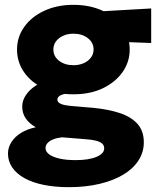

<svg xmlns="http://www.w3.org/2000/svg" viewBox="-20 -550 658 795"><path d="M265 225Q207.5 225 161 215.5Q114.5 206 81.5 187.8Q48.5 169.5 30.8 143.5Q13 117.5 13 85.5Q13 61.5 26.8 39.2Q40.5 17 66.2 0.8Q92 -15.5 128 -23Q99 -40 85.5 -61.2Q72 -82.5 72 -109Q72 -133 86.5 -155.2Q101 -177.5 127 -194.8Q153 -212 187.5 -222Q222 -232 262 -230.5L293.5 -164Q266 -164.5 249.5 -161.2Q233 -158 225.2 -151.8Q217.5 -145.5 217.5 -137.5Q217.5 -127.5 230 -120.8Q242.5 -114 277.5 -111L365.5 -103.5Q429 -97.5 476.2 -81.8Q523.5 -66 549.5 -36.8Q575.5 -7.5 575.5 39.5Q575.5 79.5 553.8 113.8Q532 148 491 172.8Q450 197.5 392.8 211.2Q335.5 225 265 225ZM293 113Q347.5 113 379.5 99.5Q411.5 86 411.5 64Q411.5 47 393.5 38.2Q375.5 29.5 335.5 26.5L236.5 18.5Q215 21 199.8 27.2Q184.5 33.5 176.5 42.8Q168.5 52 168.5 63Q168.5 78 183.8 89.2Q199 100.5 227 106.8Q255 113 293 113ZM284 -159.5Q214.5 -159.5 162 -184Q109.5 -208.5 80 -250.5Q50.5 -292.5 50.5 -345Q50.5 -396.5 80.2 -438.5Q110 -480.5 163 -505.2Q216 -530 284 -530Q352 -530 404.8 -505.5Q457.5 -481 487.2 -439.2Q517 -397.5 517 -345Q517 -293.5 487.5 -251.5Q458 -209.5 405.8 -184.5Q353.5 -159.5 284 -159.5ZM284 -280Q307.5 -280 326.2 -288.2Q345 -296.5 356.2 -311.2Q367.5 -326 367.5 -345Q367.5 -374 343.5 -392.2Q319.5 -410.5 284 -410.5Q260.5 -410.5 241.8 -402Q223 -393.5 212 -379Q201 -364.5 201 -345Q201 -316.5 224.8 -298.2Q248.5 -280 284 -280ZM360.5 -381 291.5 -497 606 -515V-372Z"/></svg>

Font: Geologica Roman ExtraBold
Style: Regular
Weight: 800
Designer: Sindre Bremnes, Frode Helland
Foundry: Monokrom Skriftforlag AS
Version: Version 1.010;gftools[0.9.28]